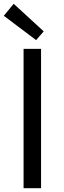

<svg xmlns="http://www.w3.org/2000/svg" viewBox="-23 -990 336 1010"><path d="M101 0V-733H193V0ZM167 -779 -3 -907 49 -970 207 -825Z"/></svg>

Font: Noto Sans HK Thin
Style: Regular
Weight: 400
Version: Version 2.004-H2;hotconv 1.0.118;makeotfexe 2.5.65603